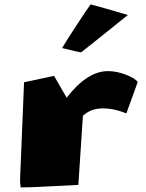

<svg xmlns="http://www.w3.org/2000/svg" viewBox="-20 -839 657 865"><path d="M556.2 -771.5Q346.7 -603 345.2 -603Q338.4 -603 259.8 -622.6Q285.2 -665 329.6 -732.4Q374 -799.8 388.2 -819.3Q447.3 -803.7 556.2 -771.5ZM121.6 4.4 73.2 5.4Q70.3 -17.1 70.3 -27.3Q70.3 -27.3 88.4 -468.3L223.6 -497.1L280.3 -398.9Q373 -518.6 466.3 -518.6Q504.9 -518.6 546.1 -502.9Q587.4 -487.3 600.6 -469.7L549.3 -328.1Q495.1 -350.6 443.4 -350.6Q391.6 -350.6 358.4 -321.3Q356.4 -319.3 354.5 -318.4L353.5 -316.9L333 -5.9Z"/></svg>

Font: Seymour One
Style: Book
Weight: 400
Designer: vernon adams
Foundry: vernon adams
Version: Version 1.000; ttfautohint (v0.93) -l 8 -r 50 -G 200 -x 0 -w